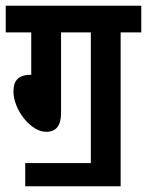

<svg xmlns="http://www.w3.org/2000/svg" viewBox="-20 -642 513 670"><path d="M68 -73V8H401V-529H473V-622H0V-529H89V-379L88 -381C41 -381 27 -358 27 -323C27 -259 87 -182 141 -182C177 -182 193 -205 193 -247V-529H297V-73Z"/></svg>

Font: Noto Sans Devanagari ExtraCondensed SemiBold
Style: Regular
Weight: 600
Width: 2
Designer: Jelle Bosma - Monotype Design Team
Foundry: Monotype Imaging Inc.
Version: Version 2.004